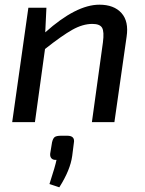

<svg xmlns="http://www.w3.org/2000/svg" viewBox="-20 -521 620 819"><path d="M178 -488 173 -383Q305 -501 404 -501Q466 -501 498 -465.5Q530 -430 520 -364L468 0H372L419 -340Q425 -386 415.5 -402.5Q406 -419 374 -419Q333 -419 288.5 -394Q244 -369 172 -312L129 0H32L101 -488ZM241 58H267Q301 58 295 89L288 144Q280 204 233 278L191 264Q216 187 221 161Q207 162 200 155Q193 148 194 135L202 86Q206 69 213.5 63.5Q221 58 241 58Z"/></svg>

Font: Exo 2.0 Medium
Style: Italic
Weight: 500
Italic angle: -8°
Designer: Natanael Gama
Version: Version 1.001;PS 001.001;hotconv 1.0.70;makeotf.lib2.5.58329